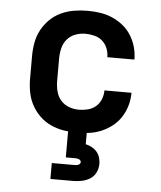

<svg xmlns="http://www.w3.org/2000/svg" viewBox="-53 -574 706 841"><g transform="rotate(5 300.0 -154.0)"><path d="M298 8Q268 8 238.5 3Q209 -2 182 -14.5Q155 -27 133.5 -48Q112 -69 98 -95Q84 -121 78.5 -150.5Q73 -180 73 -210V-310Q73 -340 78.5 -369.5Q84 -399 98 -425Q112 -451 133.5 -472Q155 -493 182 -505.5Q209 -518 238.5 -523Q268 -528 298 -528Q325 -528 353 -524Q381 -520 406.5 -509Q432 -498 454 -480.5Q476 -463 491 -439Q506 -415 513.5 -388Q521 -361 521 -333Q521 -333 521 -333Q521 -333 521 -333H402Q402 -333 402 -333Q402 -333 402 -333Q402 -353 394.5 -372Q387 -391 372 -404Q357 -417 337 -422Q317 -427 298 -427Q275 -427 253.5 -419Q232 -411 217.5 -394Q203 -377 197.5 -354.5Q192 -332 192 -310V-210Q192 -188 197.5 -165.5Q203 -143 217.5 -126Q232 -109 253.5 -101Q275 -93 298 -93Q317 -93 337 -98Q357 -103 372 -116Q387 -129 394.5 -148Q402 -167 402 -187Q402 -187 402 -187Q402 -187 402 -187H521Q521 -187 521 -187Q521 -187 521 -187Q521 -159 513.5 -132Q506 -105 491 -81Q476 -57 454 -39.5Q432 -22 406.5 -11Q381 0 353 4Q325 8 298 8ZM200 220V150H300Q304 150 308 149.5Q312 149 316 147.5Q320 146 323 142.5Q326 139 326 135Q326 131 323 127.5Q320 124 316 122.5Q312 121 308 120.5Q304 120 300 120H259V0H341V55Q355 58 368 65Q381 72 390 82.5Q399 93 403.5 107Q408 121 408 135Q408 155 399.5 173Q391 191 374.5 201.5Q358 212 338.5 216Q319 220 300 220Z"/></g></svg>

Font: Zed Sans Extended
Style: Bold
Weight: 700
Width: 7
Designer: Belleve Invis
Foundry: Belleve Invis
Version: Version 1.0.0; ttfautohint (v1.8.4)